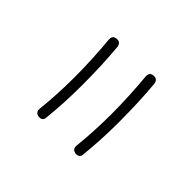

<svg xmlns="http://www.w3.org/2000/svg" viewBox="-74 -767 426 426"><g transform="rotate(45 138.5 -554.5)"><path d="M197.3 -432.1H199.2C206.5 -432.1 210.4 -435.5 210.9 -442.9C214.4 -476.1 216.3 -511.7 216.3 -549.8C216.3 -588.9 214.8 -629.4 211.4 -666C210 -673.3 206.1 -676.8 199.7 -676.8H197.8C190.4 -676.3 186.5 -672.4 186.5 -665V-663.1C189.9 -626.5 191.9 -588.4 191.9 -549.8C191.9 -512.7 189.9 -478 186.5 -445.8V-443.8C186.5 -437.5 189.9 -433.6 197.3 -432.1ZM81.5 -432.1H83.5C90.8 -432.1 94.7 -435.5 95.2 -442.9C98.6 -476.1 100.6 -511.7 100.6 -549.8C100.6 -588.9 99.1 -629.4 95.7 -666C94.2 -673.3 90.3 -676.8 84 -676.8H82C74.7 -676.3 70.8 -672.4 70.8 -665V-663.1C74.2 -626.5 76.2 -588.4 76.2 -549.8C76.2 -512.7 74.2 -478 70.8 -445.8V-443.8C70.8 -437.5 74.2 -433.6 81.5 -432.1Z"/></g></svg>

Font: Mikhak ExtraLight
Style: Regular
Weight: 200
Designer: Amin Abedi
Version: Version 3.2